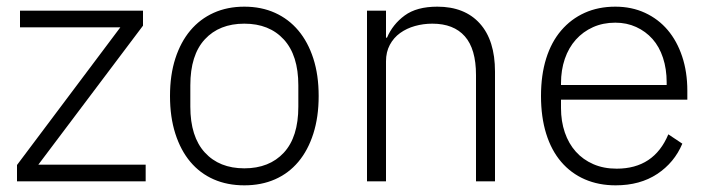

<svg xmlns="http://www.w3.org/2000/svg" viewBox="-20 -544 2134 576"><path d="M31 0V-49L341 -462H40V-512H409V-467L95 -50H417V0Z M713 12Q662 12 621 -6Q580 -24 551 -58.5Q522 -93 506 -143Q490 -193 490 -256Q490 -319 506 -368.5Q522 -418 551 -452.5Q580 -487 621 -505.5Q662 -524 713 -524Q764 -524 805 -505.5Q846 -487 875 -452.5Q904 -418 920 -368.5Q936 -319 936 -256Q936 -193 920 -143Q904 -93 875 -58.5Q846 -24 805 -6Q764 12 713 12ZM713 -39Q788 -39 831.5 -86Q875 -133 875 -224V-288Q875 -378 831.5 -425.5Q788 -473 713 -473Q638 -473 594.5 -426Q551 -379 551 -288V-224Q551 -134 594.5 -86.5Q638 -39 713 -39Z M1081 0V-512H1138V-431H1141Q1158 -471 1194 -497.5Q1230 -524 1292 -524Q1374 -524 1419.5 -473.5Q1465 -423 1465 -329V0H1408V-319Q1408 -397 1374.5 -435Q1341 -473 1277 -473Q1250 -473 1225 -466Q1200 -459 1180.5 -445Q1161 -431 1149.5 -409.5Q1138 -388 1138 -360V0Z M1827 12Q1776 12 1734.5 -6Q1693 -24 1663.5 -58.5Q1634 -93 1618.5 -143Q1603 -193 1603 -256Q1603 -319 1618.5 -368.5Q1634 -418 1663.5 -452.5Q1693 -487 1734 -505.5Q1775 -524 1826 -524Q1875 -524 1915 -505.5Q1955 -487 1983 -454Q2011 -421 2026.5 -374.5Q2042 -328 2042 -272V-245H1663V-220Q1663 -180 1674.5 -146.5Q1686 -113 1707.5 -89Q1729 -65 1760 -51.5Q1791 -38 1830 -38Q1942 -38 1985 -141L2027 -113Q2003 -56 1951.5 -22Q1900 12 1827 12ZM1826 -476Q1789 -476 1759 -462.5Q1729 -449 1707.5 -425Q1686 -401 1674.5 -367.5Q1663 -334 1663 -294V-289H1980V-297Q1980 -337 1969 -370.5Q1958 -404 1937.5 -427Q1917 -450 1888.5 -463Q1860 -476 1826 -476Z"/></svg>

Font: IBM Plex Sans Thai Looped Light
Style: Regular
Weight: 300
Designer: Mike Abbink, Paul van der Laan, Pieter van Rosmalen, Ben Mitchell, Mark Frömberg
Foundry: Bold Monday
Version: Version 1.1